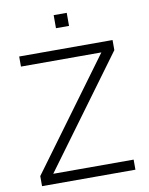

<svg xmlns="http://www.w3.org/2000/svg" viewBox="-97 -980 813 1050"><g transform="rotate(-10 309.0 -455.0)"><path d="M275 -837.5V-910H347.5V-837.5ZM50 0V-56L496.5 -664H50V-720H568.5V-664L122 -56H568.5V0Z"/></g></svg>

Font: Vela Sans Light
Style: Regular
Weight: 300
Designer: Principal design: Mikhail Sharanda - project Manrope.
Design modification: Ravid Balaliev
Foundry: Mikhail Sharanda
Version: Version 1.001